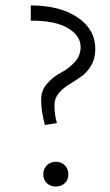

<svg xmlns="http://www.w3.org/2000/svg" viewBox="-20 -680 405 705"><path d="M145 -221Q131 -270 131 -315Q131 -348 153.5 -373.5Q176 -399 203.5 -413Q231 -427 253.5 -451Q276 -475 276 -507Q276 -550 228 -577.5Q180 -605 93 -604V-660Q200 -660 265 -616Q330 -572 330 -500Q330 -465 314.5 -439Q299 -413 277 -398Q255 -383 233 -369.5Q211 -356 195.5 -337.5Q180 -319 180 -294Q180 -258 189 -228ZM218 -7.5Q205 5 185 5Q165 5 152 -7.5Q139 -20 139 -40Q139 -60 152 -73Q165 -86 185 -86Q205 -86 218 -73Q231 -60 231 -40Q231 -20 218 -7.5Z"/></svg>

Font: EauTestSC Semilight
Style: Regular
Weight: 300
Designer: Christian Thalmann (Catharsis Fonts)
Version: Version 0.001;PS 000.001;hotconv 1.0.88;makeotf.lib2.5.64775